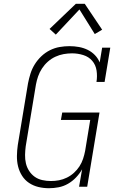

<svg xmlns="http://www.w3.org/2000/svg" viewBox="-20 -987 640 1015"><path d="M239 8Q210 8 183 1.5Q156 -5 133.5 -20Q111 -35 96.5 -58Q82 -81 75.5 -107.5Q69 -134 69.5 -163Q70 -192 74 -220L128 -546Q133 -572 141 -597.5Q149 -623 163.5 -646.5Q178 -670 198.5 -689.5Q219 -709 244 -721.5Q269 -734 295.5 -738.5Q322 -743 347 -743Q373 -743 397.5 -738.5Q422 -734 443.5 -723.5Q465 -713 481.5 -696Q498 -679 507 -657L520 -735H563L533 -554H490Q495 -584 490.5 -614Q486 -644 467.5 -665.5Q449 -687 420 -696Q391 -705 361 -705Q339 -705 316.5 -701Q294 -697 272.5 -687Q251 -677 233 -661Q215 -645 202 -625Q189 -605 181.5 -583.5Q174 -562 170 -540L116 -214Q113 -191 112.5 -168Q112 -145 117 -123.5Q122 -102 134 -83.5Q146 -65 163.5 -52.5Q181 -40 203.5 -35Q226 -30 249 -30Q271 -30 292 -34Q313 -38 333.5 -48Q354 -58 371 -73.5Q388 -89 400 -107.5Q412 -126 419 -147Q426 -168 430 -189L457 -353H302L309 -392H506L441 0H398L414 -92Q401 -69 382 -49Q363 -29 339.5 -15.5Q316 -2 290 3Q264 8 239 8ZM275 -804 242 -834 381 -967H428L520 -830L481 -807L400 -937Z"/></svg>

Font: Iosevka Etoile XLtObl
Style: Regular
Weight: 200
Italic angle: -9°
Designer: Belleve Invis
Foundry: Belleve Invis
Version: Version 15.5.2; ttfautohint (v1.8.4)